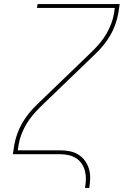

<svg xmlns="http://www.w3.org/2000/svg" viewBox="-20 -755 640 940"><path d="M396 165Q400 144 400.5 123Q401 102 396 82.5Q391 63 380 46.5Q369 30 352.5 19.5Q336 9 316 4.5Q296 0 275 0H43L50 -46Q55 -73 64.5 -100Q74 -127 88.5 -152Q103 -177 121.5 -200Q140 -223 161 -243L433 -505Q453 -525 470.5 -546Q488 -567 501.5 -590.5Q515 -614 524.5 -639Q534 -664 538 -689L542 -716H161L164 -735H566L559 -689Q554 -662 544.5 -635Q535 -608 520.5 -583Q506 -558 487.5 -535Q469 -512 448 -492L176 -230Q156 -210 138.5 -189Q121 -168 107.5 -144.5Q94 -121 84.5 -96Q75 -71 71 -46L67 -19H275Q299 -19 321.5 -14.5Q344 -10 363.5 2Q383 14 396 32Q409 50 415.5 72Q422 94 421.5 117.5Q421 141 417 165Z"/></svg>

Font: Iosevka Curly Thin Extended
Style: Italic
Weight: 100
Width: 7
Italic angle: -9°
Monospace: yes
Designer: Belleve Invis
Foundry: Belleve Invis
Version: Version 11.1.0; ttfautohint (v1.8.3)